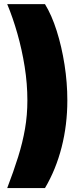

<svg xmlns="http://www.w3.org/2000/svg" viewBox="-20 -785 399 948"><path d="M15.6 143.6Q47.4 60.5 69.6 -10.5Q91.8 -81.5 103.5 -149.2Q115.2 -216.8 115.2 -289.1Q115.2 -371.6 101.8 -455.8Q88.4 -540 65.9 -618.9Q43.5 -697.8 15.6 -764.6H202.1Q235.4 -710.4 260 -632.6Q284.7 -554.7 298.6 -465.8Q312.5 -377 312.5 -289.1Q312.5 -168.9 284.4 -58.6Q256.3 51.8 202.1 143.6Z"/></svg>

Font: Inter Display Black
Style: Regular
Weight: 900
Designer: Rasmus Andersson
Foundry: rsms
Version: Version 4.000;git-a52131595